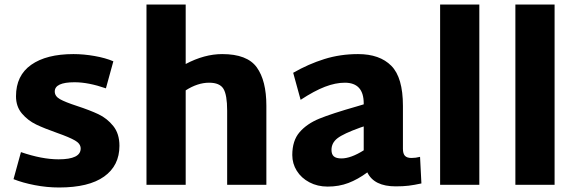

<svg xmlns="http://www.w3.org/2000/svg" viewBox="-20 -820 2561 852"><path d="M40 -25 73 -145Q166 -113 240 -113Q338 -113 338 -161Q338 -182 313 -196.5Q288 -211 234 -230Q177 -250 140.5 -267.5Q104 -285 77.5 -316Q51 -347 51 -393Q51 -485 118.5 -532.5Q186 -580 306 -580Q351 -580 399.5 -571.5Q448 -563 483 -548L450 -428Q372 -455 311 -455Q223 -455 223 -414Q223 -393 246 -380Q269 -367 321 -350Q379 -331 417 -313Q455 -295 482.5 -261Q510 -227 510 -173Q510 -85 442 -36.5Q374 12 242 12Q188 12 134 1.5Q80 -9 40 -25Z M1162 -351V0H988V-329Q988 -399 971.5 -426Q955 -453 908 -453Q857 -453 804 -419V0H630V-800H804V-536Q887 -580 966 -580Q1077 -580 1119.5 -521Q1162 -462 1162 -351Z M1850 -6Q1818 1 1793.5 4Q1769 7 1736 7Q1640 7 1610 -55Q1568 -24 1526 -8Q1484 8 1434 8Q1389 8 1353 -11Q1317 -30 1297 -62Q1277 -94 1277 -132Q1277 -196 1309.5 -233.5Q1342 -271 1397 -293.5Q1452 -316 1564 -348L1594 -357V-361Q1594 -453 1510 -453Q1469 -453 1422 -435Q1375 -417 1314 -377L1281 -497Q1349 -536 1419.5 -558Q1490 -580 1569 -580Q1665 -580 1716.5 -528Q1768 -476 1768 -350V-160Q1768 -138 1777 -128.5Q1786 -119 1806 -119Q1825 -119 1844 -124ZM1495 -117Q1537 -117 1594 -153V-259L1579 -254Q1504 -227 1477.5 -206.5Q1451 -186 1451 -155Q1451 -135 1461.5 -126Q1472 -117 1495 -117Z M1933 -800H2107V0H1933Z M2267 -800H2441V0H2267Z"/></svg>

Font: Martel Sans Black
Style: Regular
Weight: 900
Designer: Dan Reynolds and Mathieu Réguer
Foundry: Dan Reynolds and Mathieu Réguer
Version: Version 1.002; ttfautohint (v1.1) -l 5 -r 5 -G 72 -x 0 -D la